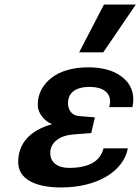

<svg xmlns="http://www.w3.org/2000/svg" viewBox="-20 -810 617 844"><path d="M146 -349Q146 -387 162.5 -417Q179 -447 208 -469Q237 -491 277.5 -502.5Q318 -514 367 -514Q459 -514 512.5 -475Q566 -436 566 -372Q566 -364 565 -355.5Q564 -347 562 -339H460Q464 -354 464 -362Q464 -394 440.5 -411Q417 -428 374 -428Q328 -428 303.5 -409.5Q279 -391 279 -357Q279 -333 291.5 -317.5Q304 -302 326 -300L397 -294L381 -225L302 -219Q255 -215 228 -193Q201 -171 201 -137Q201 -107 223 -89.5Q245 -72 283 -72Q414 -72 435 -158H542Q535 -120 510 -88Q485 -56 447 -33.5Q409 -11 358.5 1.5Q308 14 249 14Q159 14 109.5 -15Q60 -44 60 -98Q60 -159 98 -201.5Q136 -244 209 -264Q182 -275 164 -299Q146 -323 146 -349ZM434 -580H328L437 -790H577Z"/></svg>

Font: Perun
Style: Bold Italic
Weight: 700
Italic angle: -12°
Foundry: Copyright (c) Stefan Peev, Context Ltd, 2016
Version: Version 1.027